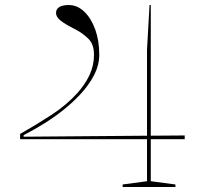

<svg xmlns="http://www.w3.org/2000/svg" viewBox="-20 -744 815 764"><path d="M60 -190V-211Q122 -246 183.5 -286Q245 -326 288 -374Q318 -407 336 -445Q354 -483 354 -526Q354 -568 331.5 -590Q309 -612 282 -626Q238 -648 220.5 -662.5Q203 -677 203 -692Q203 -703 209 -710Q215 -717 226 -720.5Q237 -724 253 -724Q288 -724 315.5 -697.5Q343 -671 359 -626.5Q375 -582 375 -526Q375 -485 354 -444.5Q333 -404 297 -366Q269 -336 233.5 -307.5Q198 -279 158 -254Q118 -229 74 -206V-200L565 -204V-546L575 -724H580V-204L715 -205V-190H580V-23L678 -10V0H468V-10L565 -23V-190Z"/></svg>

Font: Kalnia SemiExpanded Thin
Style: Regular
Weight: 250
Width: 6
Designer: Frida Medrano
Foundry: Frida Medrano
Version: Version 1.105